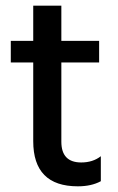

<svg xmlns="http://www.w3.org/2000/svg" viewBox="-20 -651 414 676"><path d="M335 -13Q302 5 254 5Q97 5 97 -154V-431H18V-507H97V-631H196V-507H329V-431H196V-152Q196 -79 266 -79Q307 -79 335 -101Z"/></svg>

Font: Hind Vadodara Medium
Style: Regular
Weight: 500
Designer: Hitesh Malaviya
Foundry: Indian Type Foundry
Version: Version 1.001;PS 1.0;hotconv 1.0.86;makeotf.lib2.5.63406; tt